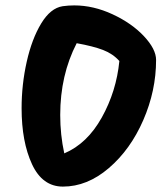

<svg xmlns="http://www.w3.org/2000/svg" viewBox="-20 -691 598 711"><path d="M60 -290Q60 -378 79 -462.5Q98 -547 132.5 -604Q167 -661 212 -668Q233 -671 255 -671Q326 -671 397 -638Q468 -605 513 -557Q558 -509 558 -469Q558 -355 510.5 -246Q463 -137 383 -68.5Q303 0 213 0Q137 0 98.5 -83Q60 -166 60 -290ZM422 -465Q398 -492 361.5 -506Q325 -520 264 -531Q203 -413 203 -265Q203 -192 218 -123Q303 -159 357 -256Q411 -353 422 -465Z"/></svg>

Font: Mogra
Style: Regular
Weight: 400
Designer: Lipi Raval
Foundry: Lipi Raval
Version: Version 1.002;PS 1.002;hotconv 1.0.88;makeotf.lib2.5.647800;